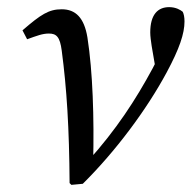

<svg xmlns="http://www.w3.org/2000/svg" viewBox="-20 -513 537 538"><path d="M175 0 180 5 212 2C304 -89 391 -206 447 -310C483 -377 497 -419 497 -453C497 -465 495 -474 492 -480C486 -485 473 -493 454 -493C422 -493 401 -472 401 -422C401 -412 403 -397 405 -384L417 -314L429 -365C423 -351 418 -341 408 -322C360 -233 306 -150 226 -61L241 -58C244 -182 240 -312 225 -408C216 -463 192 -487 153 -487C117 -487 95 -473 43 -428L56 -403C84 -413 99 -419 117 -419C138 -419 148 -410 153 -371C167 -265 174 -155 175 0Z"/></svg>

Font: Source Serif Variable
Style: Italic
Weight: 389
Italic angle: -12°
Designer: Frank Grießhammer
Foundry: Adobe Systems Incorporated
Version: Version 3.001;hotconv 1.0.111;makeotfexe 2.5.65597